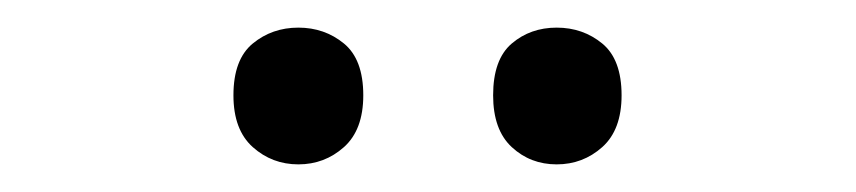

<svg xmlns="http://www.w3.org/2000/svg" viewBox="-20 -750 620 139"><path d="M149 -681Q149 -707 163 -718.5Q177 -730 196 -730Q215 -730 229 -718.5Q243 -707 243 -681Q243 -656 229 -643.5Q215 -631 196 -631Q177 -631 163 -643.5Q149 -656 149 -681ZM337 -681Q337 -707 350.5 -718.5Q364 -730 383 -730Q402 -730 416 -718.5Q430 -707 430 -681Q430 -656 416 -643.5Q402 -631 383 -631Q364 -631 350.5 -643.5Q337 -656 337 -681Z"/></svg>

Font: Noto Sans Living
Style: Regular
Weight: 400
Designer: Monotype Design Team
Foundry: Monotype Imaging Inc.
Version: Version 2.013; ttfautohint (v1.8.4.7-5d5b)